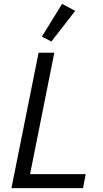

<svg xmlns="http://www.w3.org/2000/svg" viewBox="-20 -970 529 990"><path d="M368 -914 300 -950 196 -781 245 -756ZM408 0 422 -72H135L260 -698H179L39 0Z"/></svg>

Font: LVC Sans
Style: Italic
Weight: 400
Italic angle: -11.31°
Designer: Mike Abbink, Paul van der Laan, Pieter van Rosmalen
Foundry: Bold Monday
Version: Version 3.0